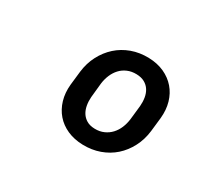

<svg xmlns="http://www.w3.org/2000/svg" viewBox="-84 -869 755 681"><g transform="rotate(30 293.5 -529.0)"><path d="M169.9 -556.6Q174.3 -593.3 190.2 -623.8Q206.1 -654.3 230.5 -676.3Q254.9 -698.2 287.1 -710Q319.3 -721.7 356.9 -720.7Q392.6 -719.7 420.4 -707Q448.2 -694.3 467 -672.6Q485.8 -650.9 494.4 -621.3Q502.9 -591.8 499.5 -557.1L493.2 -500Q488.8 -463.4 472.9 -432.9Q457 -402.3 432.6 -380.6Q408.2 -358.9 376 -347.4Q343.8 -335.9 306.6 -336.9Q271.5 -337.9 243.4 -350.3Q215.3 -362.8 196.5 -384.5Q177.7 -406.2 168.9 -435.8Q160.2 -465.3 163.6 -500ZM249 -498.5Q247.6 -481 250.5 -464.6Q253.4 -448.2 261.2 -435.8Q269 -423.3 282.2 -415.5Q295.4 -407.7 315.4 -407.2Q335.9 -406.7 352.3 -414.1Q368.7 -421.4 380.4 -434.1Q392.1 -446.8 399.2 -463.6Q406.2 -480.5 408.7 -499.5L415 -557.6Q416.5 -575.2 413.8 -591.6Q411.1 -607.9 403.1 -620.6Q395 -633.3 381.3 -640.9Q367.7 -648.4 348.1 -648.9Q327.6 -649.4 311.3 -642.3Q294.9 -635.3 283.2 -622.6Q271.5 -609.9 264.4 -593Q257.3 -576.2 254.9 -557.1Z"/></g></svg>

Font: TypoPRO Roboto Mono
Style: Italic
Weight: 500
Designer: Google
Version: Version 2.000986; 2015; ttfautohint (v1.3)